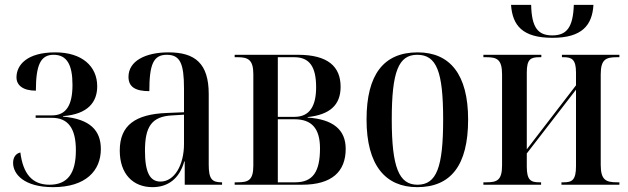

<svg xmlns="http://www.w3.org/2000/svg" viewBox="-20 -762 2592 792"><path d="M199 10C334 10 396 -58 396 -147C396 -223 353 -271 240 -281V-283C344 -291 381 -342 381 -406C381 -489 318 -546 208 -546C90 -546 48 -493 48 -443C48 -410 75 -388 128 -388C128 -495 148 -536 201 -536C256 -536 279 -495 279 -412C279 -328 253 -286 194 -286H127V-276H194C260 -276 293 -234 293 -142C293 -47 259 0 184 0C113 0 75 -45 64 -133C46 -129 34 -114 34 -90C34 -44 79 10 199 10Z M609 10C672 10 720 -24 740 -96H742V0H896V-10H894C854 -10 841 -24 841 -83V-374C841 -500 785 -546 675 -546C581 -546 510 -511 510 -445C510 -403 539 -386 596 -386C596 -497 613 -536 668 -536C723 -536 739 -500 739 -397V-299L668 -296C538 -291 474 -245 474 -141C474 -44 529 10 609 10ZM642 -13C599 -13 578 -50 578 -140C578 -239 605 -282 691 -286L739 -289V-168C739 -82 700 -13 642 -13Z M948 0H1226C1349 0 1406 -54 1406 -148C1406 -227 1354 -270 1249 -277V-279C1340 -289 1385 -328 1385 -404C1385 -488 1332 -536 1209 -536H948V-526H960C1003 -526 1025 -516 1025 -456V-79C1025 -18 1004 -10 960 -10H948ZM1195 -280H1126V-526H1194C1258 -526 1284 -485 1284 -402C1284 -327 1259 -280 1195 -280ZM1198 -10H1126V-270H1195C1265 -270 1300 -233 1300 -150C1300 -54 1271 -10 1198 -10Z M1701 10C1839 10 1911 -79 1911 -269C1911 -455 1836 -546 1703 -546C1563 -546 1492 -455 1492 -269C1492 -80 1570 10 1701 10ZM1702 0C1626 0 1596 -71 1596 -269C1596 -467 1624 -536 1701 -536C1781 -536 1808 -467 1808 -269C1808 -72 1781 0 1702 0Z M2259 -606C2381 -606 2423 -658 2428 -742H2347C2344 -647 2316 -616 2258 -616C2200 -616 2173 -647 2171 -742H2088C2094 -657 2135 -606 2259 -606ZM1974 0H2212V-10H2205C2170 -10 2153 -18 2153 -75V-129L2356 -392V-76C2356 -20 2340 -10 2306 -10H2296V0H2535V-10H2525C2479 -10 2458 -20 2458 -82V-455C2458 -517 2479 -526 2525 -526H2535V-536H2298V-526H2306C2339 -526 2356 -516 2356 -463V-410L2153 -146V-463C2153 -518 2169 -526 2205 -526H2213V-536H1974V-526H1986C2030 -526 2051 -517 2051 -455V-80C2051 -18 2030 -10 1986 -10H1974Z"/></svg>

Font: Noto Serif Display Condensed Medium
Style: Regular
Weight: 500
Width: 3
Designer: Monotype Design Team
Foundry: Monotype Imaging Inc.
Version: Version 2.009